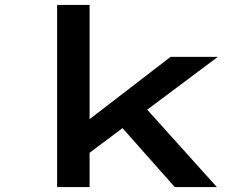

<svg xmlns="http://www.w3.org/2000/svg" viewBox="-20 -760 1023 780"><path d="M330 -129 305 -246 673 -529H865ZM212 0V-740H344V0ZM690 0 425 -299 520 -379 861 0Z"/></svg>

Font: Lexend Zetta SemiBold
Style: Regular
Weight: 600
Designer: Bonnie Shaver-Troup, Thomas Jockin
Foundry: Lexend
Version: Version 1.007